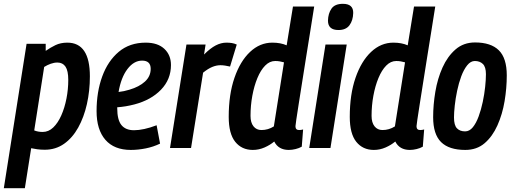

<svg xmlns="http://www.w3.org/2000/svg" viewBox="-53 -774 2690 1004"><path d="M-33 210 86 -545H186V-508Q210 -525 237 -538Q264 -551 299 -551Q417 -551 417 -375Q417 -299 401.5 -230Q386 -161 356 -107Q326 -53 282 -22Q238 9 181 9Q159 9 141.5 6.5Q124 4 110 1L77 210ZM170 -84Q201 -84 225.5 -107.5Q250 -131 267.5 -170.5Q285 -210 294.5 -258.5Q304 -307 304 -356Q304 -404 289.5 -425.5Q275 -447 247 -447Q230 -447 212 -440.5Q194 -434 178 -424L126 -92Q146 -84 170 -84Z M784 -23Q749 -6 709 2Q669 10 631 10Q544 10 498 -43Q452 -96 452 -193Q452 -293 481.5 -374Q511 -455 568 -503Q625 -551 709 -551Q772 -551 806.5 -518.5Q841 -486 841 -434Q841 -359 789 -305Q737 -251 650 -228Q604 -216 560 -213V-209Q560 -147 582 -120Q604 -93 648 -93Q672 -93 702 -99.5Q732 -106 766 -119ZM690 -457Q647 -457 613.5 -413Q580 -369 567 -293Q595 -296 624 -305Q675 -320 705 -347.5Q735 -375 735 -414Q735 -457 690 -457Z M1022 -541 1014 -489Q1047 -522 1075 -536.5Q1103 -551 1131 -551Q1146 -551 1159 -549Q1172 -547 1185 -541L1150 -426Q1137 -429 1124 -431Q1111 -433 1100 -433Q1079 -433 1057 -424Q1035 -415 1009 -394L946 0H836L922 -541Z M1457 10Q1403 10 1381 -34Q1360 -16 1330.5 -3Q1301 10 1269 10Q1211 10 1177 -32.5Q1143 -75 1143 -163Q1143 -280 1173 -367Q1203 -454 1254.5 -502.5Q1306 -551 1371 -551Q1393 -551 1411.5 -547.5Q1430 -544 1446 -537L1479 -740H1590Q1581 -682 1570 -614Q1559 -546 1548 -477Q1537 -408 1527 -344.5Q1517 -281 1509 -230.5Q1501 -180 1496.5 -149Q1492 -118 1492 -114Q1492 -94 1511 -94Q1522 -94 1532 -97L1525 -7Q1511 1 1492.5 5.5Q1474 10 1457 10ZM1314 -94Q1349 -94 1379 -113L1432 -448Q1421 -451 1410 -453Q1399 -455 1386 -455Q1357 -455 1333.5 -431Q1310 -407 1293 -366Q1276 -325 1266.5 -273.5Q1257 -222 1257 -168Q1257 -133 1272.5 -113.5Q1288 -94 1314 -94Z M1740 -754Q1795 -754 1794 -706Q1793 -667 1774.5 -642Q1756 -617 1717 -617Q1662 -617 1662 -666Q1663 -704 1680.5 -729Q1698 -754 1740 -754ZM1564 0 1649 -541H1760L1675 0Z M2090 10Q2036 10 2014 -34Q1993 -16 1963.5 -3Q1934 10 1902 10Q1844 10 1810 -32.5Q1776 -75 1776 -163Q1776 -280 1806 -367Q1836 -454 1887.5 -502.5Q1939 -551 2004 -551Q2026 -551 2044.5 -547.5Q2063 -544 2079 -537L2112 -740H2223Q2214 -682 2203 -614Q2192 -546 2181 -477Q2170 -408 2160 -344.5Q2150 -281 2142 -230.5Q2134 -180 2129.5 -149Q2125 -118 2125 -114Q2125 -94 2144 -94Q2155 -94 2165 -97L2158 -7Q2144 1 2125.5 5.5Q2107 10 2090 10ZM1947 -94Q1982 -94 2012 -113L2065 -448Q2054 -451 2043 -453Q2032 -455 2019 -455Q1990 -455 1966.5 -431Q1943 -407 1926 -366Q1909 -325 1899.5 -273.5Q1890 -222 1890 -168Q1890 -133 1905.5 -113.5Q1921 -94 1947 -94Z M2380 10Q2295 10 2253.5 -31Q2212 -72 2212 -161Q2212 -226 2223.5 -294.5Q2235 -363 2261 -421Q2287 -479 2329 -515.5Q2371 -552 2431 -552Q2514 -552 2555.5 -511Q2597 -470 2597 -380Q2597 -313 2585.5 -244.5Q2574 -176 2548 -118Q2522 -60 2481 -25Q2440 10 2380 10ZM2379 -87Q2402 -87 2419.5 -108.5Q2437 -130 2450 -165.5Q2463 -201 2471.5 -241.5Q2480 -282 2484 -320Q2488 -358 2488 -386Q2488 -424 2472 -439.5Q2456 -455 2430 -455Q2408 -455 2390 -432.5Q2372 -410 2359 -375Q2346 -340 2337.5 -299.5Q2329 -259 2325 -222Q2321 -185 2321 -160Q2321 -119 2336.5 -103Q2352 -87 2379 -87Z"/></svg>

Font: Georama SemiCondensed SemiBold
Style: Italic
Weight: 600
Width: 4
Italic angle: -9°
Designer: Jean-Baptiste Levee
Foundry: Production Type
Version: Version 1.000